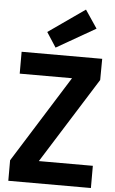

<svg xmlns="http://www.w3.org/2000/svg" viewBox="-66 -1094 680 1137"><g transform="rotate(5 273.5 -525.0)"><path d="M519 -132V0H28V-122L351 -638H40V-768H519L518 -642L198 -132ZM238 -810 181 -898 398 -1050 470 -943Z"/></g></svg>

Font: Yaldevi ExtraLight
Style: Regular
Weight: 200
Designer: Sol Matas, Rajitha Manaperi, Kosala Senevirathne
Foundry: Mooniak
Version: Version 1.100